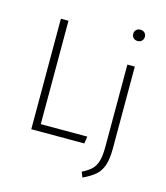

<svg xmlns="http://www.w3.org/2000/svg" viewBox="-134 -846 994 1148"><g transform="rotate(15 362.5 -272.0)"><path d="M162 -44H450L443 0H115V-684H162ZM616 -14Q616 52 602 91Q588 130 561 153.5Q534 177 485 200L472 167Q510 148 530 128.5Q550 109 560 76.5Q570 44 570 -13V-522H616ZM628 -709Q628 -694 618 -684Q608 -674 592 -674Q576 -674 566 -684Q556 -694 556 -709Q556 -724 566 -734Q576 -744 592 -744Q608 -744 618 -734Q628 -724 628 -709Z"/></g></svg>

Font: FiraGO ExtraLight
Style: Regular
Weight: 200
Designer: bBox Type
Foundry: bBox Type GmbH
Version: Version 1.001